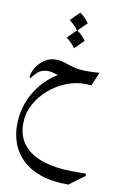

<svg xmlns="http://www.w3.org/2000/svg" viewBox="-96 -583 600 977"><g transform="rotate(10 204.0 -94.5)"><path d="M328.6 341.3Q243.2 341.3 184.1 320.1Q125 298.8 88.6 262.9Q52.2 227.1 35.9 181.9Q19.5 136.7 19.5 89.4Q19.5 -5.9 65.4 -82.5Q111.3 -159.2 185.5 -201.7L186.5 -198.2Q171.9 -199.7 158 -204.8Q144 -210 127 -210Q94.2 -210 74.7 -191.9Q55.2 -173.8 46.4 -159.2L39.6 -162.1Q42 -189 57.9 -214.6Q73.7 -240.2 99.6 -257.3Q125.5 -274.4 156.7 -274.4Q180.7 -274.4 203.4 -266.6Q226.1 -258.8 254.6 -251.2Q283.2 -243.7 324.7 -243.7Q341.3 -243.7 355.7 -244.4Q370.1 -245.1 386.7 -246.6L357.4 -176.3Q349.6 -177.2 340.6 -177.7Q331.5 -178.2 323.7 -178.2Q273.4 -178.2 224.6 -158.2Q175.8 -138.2 136.2 -103Q96.7 -67.9 73 -22.5Q49.3 22.9 49.3 73.7Q49.3 143.1 86.7 186.5Q124 230 189.2 250.5Q254.4 271 337.4 271H408.2V282.7ZM237.3 -440.4Q265.1 -420.4 284.2 -393.6L237.3 -347.2Q219.7 -373 190.9 -393.6ZM237.3 -531.2Q265.1 -511.2 284.2 -484.4L237.3 -438Q219.7 -463.9 190.9 -484.4Z"/></g></svg>

Font: Lateef Light
Style: Regular
Weight: 300
Designer: SIL International
Foundry: SIL International
Version: Version 4.200